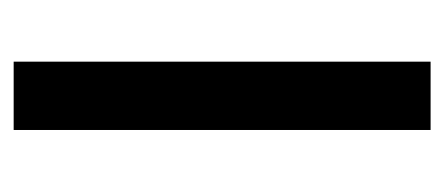

<svg xmlns="http://www.w3.org/2000/svg" viewBox="-200 -434 635 274"><g transform="rotate(-90 117.0 -297.5)"><path d="M68 0V-595H165.5V0Z"/></g></svg>

Font: Encode Sans SC Condensed Medium
Style: Regular
Weight: 500
Width: 3
Designer: Multiple Designers
Foundry: Impallari Type
Version: Version 3.002